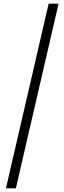

<svg xmlns="http://www.w3.org/2000/svg" viewBox="-20 -769 347 1039"><path d="M12.2 250 243.2 -749H296.9L65.9 250Z"/></svg>

Font: HK Grotesk Italic
Style: Regular
Weight: 400
Italic angle: -13°
Designer: Alfredo Marco Pradil and Stefan Peev
Foundry: Hanken Design Co.
Version: Version 1.000;PS 001.000;hotconv 1.0.88;makeotf.lib2.5.64775